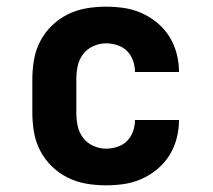

<svg xmlns="http://www.w3.org/2000/svg" viewBox="-20 -548 640 576"><path d="M298 8Q268 8 239 3Q210 -2 183.5 -15Q157 -28 135.5 -49Q114 -70 100.5 -96Q87 -122 82 -151.5Q77 -181 77 -210V-310Q77 -339 82 -368.5Q87 -398 100.5 -424Q114 -450 135.5 -471Q157 -492 183.5 -505Q210 -518 239 -523Q268 -528 298 -528Q325 -528 352.5 -524Q380 -520 405.5 -508.5Q431 -497 452.5 -479Q474 -461 488.5 -437.5Q503 -414 510 -387Q517 -360 517 -332H385Q385 -349 379 -366Q373 -383 361 -395Q349 -407 332 -412.5Q315 -418 298 -418Q278 -418 259.5 -409.5Q241 -401 229 -385Q217 -369 213 -349.5Q209 -330 209 -310V-210Q209 -190 213 -170.5Q217 -151 229 -135Q241 -119 259.5 -110.5Q278 -102 298 -102Q315 -102 332 -107.5Q349 -113 361 -125Q373 -137 379 -154Q385 -171 385 -188H517Q517 -160 510 -133Q503 -106 488.5 -82.5Q474 -59 452.5 -41Q431 -23 405.5 -11.5Q380 0 352.5 4Q325 8 298 8Z"/></svg>

Font: Iosevka Etoile Extrabold
Style: Regular
Weight: 800
Designer: Belleve Invis
Foundry: Belleve Invis
Version: Version 22.1.2; ttfautohint (v1.8.4)